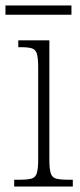

<svg xmlns="http://www.w3.org/2000/svg" viewBox="-29 -684 295 704"><path d="M23 0V-25H42Q71 -25 86 -29Q101 -33 106 -49Q111 -65 111 -98V-436Q111 -470 106.5 -486Q102 -502 88.5 -506.5Q75 -511 48 -511H38V-536H152V-99Q152 -65 157 -49Q162 -33 177 -29Q192 -25 222 -25H238V0ZM-9 -630V-664H233V-630Z"/></svg>

Font: Noto Serif Bengali Condensed ExtraLight
Style: Regular
Weight: 200
Width: 3
Designer: Juan Bruce, Universal Thirst, Indian Type Foundry and the Monotype Design Team.
Foundry: Monotype Imaging Inc.
Version: Version 2.003; ttfautohint (v1.8.4.7-5d5b)